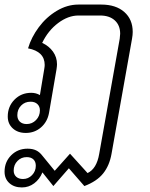

<svg xmlns="http://www.w3.org/2000/svg" viewBox="-22 -578 657 842"><path d="M560 -438Q560 -425 557 -408L467 97Q458 148 430.5 182.5Q403 217 348 238L280 160L212 238L164 178Q152 208 128 226Q104 244 74 244Q40 244 19 225Q-2 206 -2 175Q-2 132 27 103Q56 74 99 74Q121 74 136.5 81.5Q152 89 164 105L218 171L285 96L362 181Q402 162 413 97L503 -408Q505 -424 505 -430Q505 -467 481.5 -488.5Q458 -510 417 -510H322Q277 -510 233 -477Q189 -444 163 -390Q193 -376 210.5 -351.5Q228 -327 228 -296Q228 -289 226 -275L193 -83Q186 -44 158 -19.5Q130 5 91 5Q56 5 34 -15Q12 -35 12 -67Q12 -111 41.5 -141Q71 -171 115 -171Q136 -171 153 -161L172 -275Q174 -287 174 -293Q174 -352 101 -366Q115 -414 148 -458.5Q181 -503 227 -530.5Q273 -558 322 -558H422Q486 -558 523 -525.5Q560 -493 560 -438ZM153 -94Q153 -111 142 -121.5Q131 -132 112 -132Q87 -132 70.5 -115Q54 -98 54 -73Q54 -55 65 -44.5Q76 -34 95 -34Q119 -34 136 -51.5Q153 -69 153 -94ZM135 149Q135 131 124.5 121Q114 111 95 111Q71 111 54.5 128Q38 145 38 170Q38 187 49 197Q60 207 79 207Q102 207 118.5 190Q135 173 135 149Z"/></svg>

Font: Bai Jamjuree Light
Style: Italic
Weight: 300
Italic angle: -10°
Version: Version 1.000; ttfautohint (v1.6)